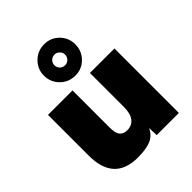

<svg xmlns="http://www.w3.org/2000/svg" viewBox="-223 -914 1053 1053"><g transform="rotate(-45 303.0 -387.5)"><path d="M227.1 14.2Q43.9 14.2 43.9 -184.1V-500H233.9V-211.9Q233.9 -168.5 248.3 -150.6Q262.7 -132.8 293 -132.8Q328.1 -132.8 348.6 -158.7Q369.1 -184.6 369.1 -235.8V-500H559.1V0H387.2L384.8 -57.1Q367.7 -18.6 331.1 -2.2Q294.4 14.2 227.1 14.2ZM180.2 -668Q180.2 -718.3 216.1 -753.7Q252 -789.1 303.2 -789.1Q353.5 -789.1 388.7 -753.7Q423.8 -718.3 423.8 -668Q423.8 -617.2 388.7 -581.5Q353.5 -545.9 303.2 -545.9Q251.5 -545.9 215.8 -581.5Q180.2 -617.2 180.2 -668ZM261.2 -668Q261.2 -649.9 273.2 -637.9Q285.2 -626 303.2 -626Q319.8 -626 332 -638.2Q344.2 -650.4 344.2 -668Q344.2 -684.1 331.8 -696.5Q319.3 -709 303.2 -709Q285.6 -709 273.4 -696.8Q261.2 -684.6 261.2 -668Z"/></g></svg>

Font: Human Sans Black
Style: Regular
Weight: 800
Designer: Tim Radville
Foundry: Continuum
Version: Version 1.000;FEAKit 1.0